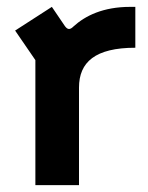

<svg xmlns="http://www.w3.org/2000/svg" viewBox="-20 -539 431 559"><path d="M83 0H210V-284C210 -358 257 -400 374 -400V-519H359C280 -519 228 -493 194 -462C184 -452 177 -452 169 -463L131 -519L24 -450L83 -364Z"/></svg>

Font: Finlandica SemiBold
Style: Regular
Weight: 600
Designer: Niklas Ekholm, Juho Hiilivirta, Jaakko Suomalainen
Foundry: Helsinki Type Studio
Version: Version 2.000;Glyphs 3.2 (3202)